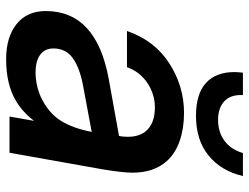

<svg xmlns="http://www.w3.org/2000/svg" viewBox="-113 -688 812 626"><g transform="rotate(90 293.0 -375.0)"><path d="M16 -118Q16 -284 240 -324L423 -357Q426 -368 426 -386Q426 -421 409 -443Q384 -474 330 -474Q287 -474 250.5 -449.5Q214 -425 199 -383H81Q112 -473 186.5 -521Q261 -569 348 -569Q398 -569 439 -555Q480 -541 505 -513Q543 -471 543 -401Q543 -369 532 -303L478 0H360L374 -80Q344 -41 307 -20Q254 11 173 11Q101 11 58.5 -23Q16 -57 16 -118ZM296 -102Q347 -126 372.5 -165.5Q398 -205 410 -268L255 -239Q199 -228 168.5 -205.5Q138 -183 138 -143Q138 -115 158.5 -100Q179 -85 216 -85Q257 -85 296 -102ZM215 -733Q215 -743 217 -761H290Q288 -721 310 -700.5Q332 -680 371 -680Q410 -680 438.5 -700.5Q467 -721 479 -761H554Q537 -689 486.5 -648.5Q436 -608 358 -608Q286 -608 250.5 -640.5Q215 -673 215 -733Z"/></g></svg>

Font: Open Sauce One SemiBold Italic
Style: Regular
Weight: 600
Italic angle: -10°
Designer: Alfredo Marco Pradil
Foundry: Creative Sauce Fz LLC
Version: Version 1.477